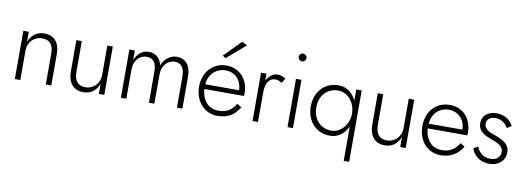

<svg xmlns="http://www.w3.org/2000/svg" viewBox="-68 -1148 4930 1801"><g transform="rotate(10 2397.0 -248.0)"><path d="M374 -296V0H426V-302C426 -405 374 -470 278 -470C210 -470 156 -431 131 -364V-460H79V0H131V-280C131 -360 188 -421 266 -421C341 -421 374 -375 374 -296Z M636 -168V-460H584V-162C584 -57 636 10 732 10C801 10 854 -29 879 -96V0H931V-460H879V-180C879 -102 822 -39 744 -39C669 -39 636 -88 636 -168Z M1675 -302C1675 -407 1627 -470 1541 -470C1480 -470 1426 -431 1399 -364C1384 -429 1341 -470 1274 -470C1214 -470 1165 -432 1141 -367V-460H1089V0H1141V-280C1141 -362 1194 -421 1262 -421C1326 -421 1356 -376 1356 -296V0H1408V-280C1408 -362 1461 -421 1529 -421C1593 -421 1623 -376 1623 -296V0H1675Z M2168 -689 2120 -716 1962 -556 1991 -536ZM2175 -134C2145 -84 2099 -39 2012 -39C1947 -39 1895 -71 1867 -130C1855 -155 1848 -184 1846 -217H2223C2224 -225 2225 -234 2225 -242C2225 -379 2134 -470 2014 -470C1902 -470 1823 -397 1799 -291C1795 -271 1793 -252 1793 -231C1793 -92 1886 10 2006 10C2127 10 2177 -45 2217 -107ZM1847 -262C1849 -293 1857 -320 1870 -343C1901 -395 1954 -424 2014 -424C2103 -424 2168 -356 2168 -262Z M2395 -460H2343V0H2395V-280C2395 -358 2420 -421 2488 -421C2512 -421 2528 -414 2548 -399L2577 -442C2556 -462 2529 -470 2500 -470C2476 -470 2454 -462 2435 -445C2419 -432 2406 -414 2395 -393Z M2665 -668C2665 -648 2682 -631 2702 -631C2723 -631 2739 -648 2739 -668C2739 -689 2723 -705 2702 -705C2682 -705 2665 -689 2665 -668ZM2676 -460V0H2728V-460Z M3250 220H3302V-460H3250V-352C3250 -352 3250 -352 3250 -353C3217 -425 3159 -470 3079 -470C2957 -470 2857 -379 2857 -230C2857 -82 2957 10 3079 10C3159 10 3217 -35 3250 -108C3250 -108 3250 -108 3250 -109ZM2910 -230C2910 -351 2989 -421 3086 -421C3172 -421 3250 -339 3250 -230C3250 -121 3172 -39 3086 -39C2989 -39 2910 -109 2910 -230Z M3507 -168V-460H3455V-162C3455 -57 3507 10 3603 10C3672 10 3725 -29 3750 -96V0H3802V-460H3750V-180C3750 -102 3693 -39 3615 -39C3540 -39 3507 -88 3507 -168Z M4133 10C4225 10 4292 -27 4344 -107L4302 -134C4261 -69 4210 -39 4139 -39C4072 -39 4021 -72 3994 -131C3982 -156 3975 -185 3973 -217H4350C4351 -224 4352 -234 4352 -242C4352 -376 4267 -470 4141 -470C4011 -470 3920 -371 3920 -231C3920 -91 4009 10 4133 10ZM3974 -262C3977 -289 3983 -314 3994 -335C4022 -391 4073 -424 4141 -424C4200 -424 4248 -394 4276 -345C4289 -320 4296 -293 4296 -262Z M4469 -131 4427 -107C4447 -49 4501 10 4599 10C4643 10 4679 -3 4707 -28C4734 -53 4748 -85 4748 -125C4748 -203 4683 -234 4609 -262C4552 -282 4501 -301 4501 -356C4501 -400 4537 -423 4582 -423C4643 -423 4681 -389 4702 -349L4745 -375C4721 -426 4666 -469 4588 -469C4516 -469 4450 -432 4450 -353C4450 -270 4517 -243 4581 -219C4641 -199 4695 -175 4695 -119C4695 -68 4658 -38 4602 -38C4529 -38 4489 -82 4469 -131Z"/></g></svg>

Font: Jost Light
Style: Regular
Weight: 300
Version: Version 3.710